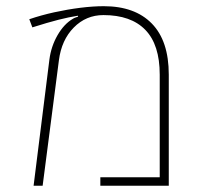

<svg xmlns="http://www.w3.org/2000/svg" viewBox="-20 -591 640 611"><path d="M86.9 0 137.2 -401.4Q142.6 -443.4 163.1 -479Q183.6 -514.6 211.9 -531.2Q215.8 -533.7 220.2 -535.2Q224.6 -536.6 228.5 -538.1L228 -541Q199.7 -536.6 166 -528.1Q132.3 -519.5 83 -503.9L73.2 -529.8Q110.4 -542.5 152.3 -551.8Q194.3 -561 235.4 -566.2Q276.4 -571.3 310.1 -571.3Q409.2 -571.3 463.1 -516.1Q517.1 -460.9 517.1 -353.5V0H299.3V-26.9H488.3V-353.5Q488.3 -448.7 442.6 -495.8Q397 -543 309.1 -543Q253.9 -543 214.8 -503.4Q175.8 -463.9 167.5 -399.4L115.7 0Z"/></svg>

Font: Heebo Thin
Style: Regular
Weight: 250
Designer: Oded Ezer
Foundry: Ezer Type House
Version: Version 3.100